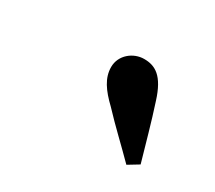

<svg xmlns="http://www.w3.org/2000/svg" viewBox="-62 -894 524 467"><g transform="rotate(30 200.0 -660.5)"><path d="M352.6 -556.3C337.6 -607.9 324.2 -658 307.5 -708.8C288.6 -769.2 263.3 -782.9 232 -782.9C201.8 -782.9 171.9 -759.5 171.9 -725.9C171.9 -695.3 189.7 -670.1 219.6 -641.6C253.7 -605.1 288.3 -573.5 322.9 -538.3L352.6 -556.3Z"/></g></svg>

Font: Source Serif 4 Variable
Style: Italic
Weight: 400
Italic angle: -12°
Designer: Frank Grießhammer
Foundry: Adobe Systems Incorporated
Version: Version 4.004;hotconv 1.0.116;makeotfexe 2.5.65601